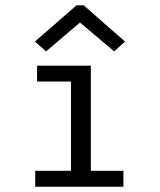

<svg xmlns="http://www.w3.org/2000/svg" viewBox="-20 -705 603 725"><path d="M113 0V-60H248V-397H120V-457H323V-60H446V0ZM154 -511 112 -548 269 -685H296L452 -548L411 -511L282 -620Z"/></svg>

Font: Inconsolata SemiExpanded
Style: Regular
Weight: 400
Width: 6
Monospace: yes
Designer: Raph Levien, Cyreal, Brenton Simpson
Foundry: Raph Levien, Cyreal, Google
Version: Version 3.100; ttfautohint (v1.8.4.7-5d5b)